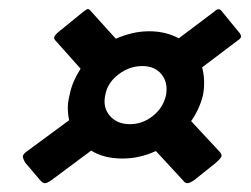

<svg xmlns="http://www.w3.org/2000/svg" viewBox="-20 -552 571 436"><path d="M71 -143 37 -183Q33 -190 32 -195Q31 -200 38 -206L137 -279Q134 -293 134 -307Q134 -321 138 -336Q141 -352 147.5 -367Q154 -382 163 -396L105 -461Q101 -466 105 -471.5Q109 -477 116 -482L170 -526Q178 -532 180.5 -531.5Q183 -531 187 -526L243 -464Q261 -472 280 -476.5Q299 -481 319 -481Q356 -481 386 -465L467 -526Q477 -536 484 -526L520 -482Q525 -477 527 -471.5Q529 -466 521 -461L439 -399Q447 -369 441 -336Q433 -304 414 -277L480 -206Q485 -200 482 -195Q479 -190 471 -183L421 -143Q411 -136 405.5 -136Q400 -136 395 -143L334 -209Q297 -192 258 -192Q216 -192 187 -210L97 -143Q87 -136 82 -136Q77 -136 71 -143ZM219 -336Q213 -308 229.5 -289Q246 -270 275 -270Q304 -270 327.5 -289Q351 -308 357 -336Q362 -364 347 -383Q332 -402 303 -402Q274 -402 249 -383Q224 -364 219 -336Z"/></svg>

Font: Glory ExtraBold
Style: Italic
Weight: 800
Italic angle: -12°
Version: Version 1.011